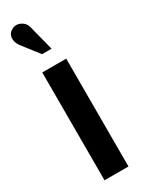

<svg xmlns="http://www.w3.org/2000/svg" viewBox="-194 -744 578 771"><g transform="rotate(-30 95.0 -358.5)"><path d="M89 -681Q86 -695 75 -704.5Q64 -714 50 -716.5Q36 -719 22 -711Q8 -703 4 -690Q0 -677 4 -663.5Q8 -650 16 -640L75 -564H119ZM39 0H150V-500H39Z"/></g></svg>

Font: Advent Pro Expanded
Style: Bold
Weight: 700
Width: 7
Designer: VivaRado, Andreas Kalpakidis
Foundry: VivaRado, Andreas Kalpakidis
Version: Version 3.000